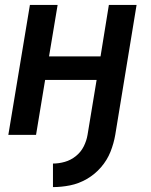

<svg xmlns="http://www.w3.org/2000/svg" viewBox="-20 -550 616 783"><path d="M196 213Q230 213 265.5 206Q301 199 334 180Q367 161 392 132Q417 103 430.5 69Q444 35 450 0L537 -530H424L390 -320H180L215 -530H102L14 0H127L164 -224H374L337 0Q333 24 321.5 47Q310 70 289.5 86.5Q269 103 244.5 110Q220 117 196 117Z"/></svg>

Font: Iosevka Sparkle SmBdObl
Style: Regular
Weight: 600
Italic angle: -9°
Designer: Belleve Invis
Foundry: Belleve Invis
Version: Version 4.5.0; ttfautohint (v1.8.3)